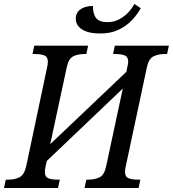

<svg xmlns="http://www.w3.org/2000/svg" viewBox="-44 -943 867 963"><path d="M-24 0 -15 -42H-2Q30 -42 54 -54Q78 -66 88 -112L192 -604Q196 -620 196 -633Q196 -658 178.5 -665Q161 -672 133 -672H119L128 -714H398L389 -672H378Q346 -672 322.5 -660Q299 -648 290 -602L208 -220L590 -583L594 -604Q599 -623 599 -633Q599 -658 581.5 -665Q564 -672 536 -672H523L532 -714H803L794 -672H781Q750 -672 725.5 -660Q701 -648 692 -602L587 -110Q583 -94 583 -81Q583 -56 601 -49Q619 -42 646 -42H660L651 0H380L389 -42H400Q432 -42 456 -54Q480 -66 489 -112L572 -499L191 -136L185 -110Q181 -91 181 -81Q181 -56 198 -49Q215 -42 243 -42H256L247 0ZM460 -775Q399 -775 367.5 -795.5Q336 -816 336 -849Q336 -880 360 -896.5Q384 -913 422 -913Q422 -873 438 -852.5Q454 -832 494 -832Q527 -832 553.5 -846Q580 -860 599.5 -881Q619 -902 630 -923L662 -902Q644 -869 616 -840Q588 -811 549 -793Q510 -775 460 -775Z"/></svg>

Font: Noto Serif SemiCondensed
Style: Italic
Weight: 400
Width: 4
Italic angle: -12°
Designer: Monotype Design Team
Foundry: Monotype Imaging Inc.
Version: Version 2.013